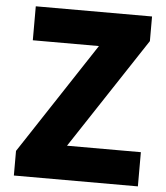

<svg xmlns="http://www.w3.org/2000/svg" viewBox="-53 -792 725 839"><g transform="rotate(5 309.5 -372.5)"><path d="M39 0V-108L360 -596H70V-745H580V-637L259 -150H583V0Z"/></g></svg>

Font: Noto Sans TC Thin Black
Style: Regular
Weight: 900
Version: Version 2.004-H2;hotconv 1.0.118;makeotfexe 2.5.65603